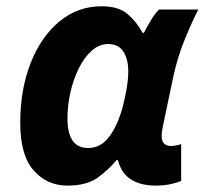

<svg xmlns="http://www.w3.org/2000/svg" viewBox="-20 -576 646 606"><path d="M192.9 9.8Q128.4 9.8 86.2 -38.1Q43.9 -85.9 43.9 -188Q43.9 -293 76.4 -376.2Q108.9 -459.5 167 -507.8Q225.1 -556.2 300.8 -556.2Q353.5 -556.2 382.1 -532.2Q410.6 -508.3 430.2 -472.2H434.1Q442.4 -488.8 455.3 -510.5Q468.3 -532.2 481.9 -545.9H606Q588.9 -513.7 564.5 -454.8Q540 -396 525.9 -329.1L493.2 -172.9Q490.2 -158.2 490.2 -147Q490.2 -115.2 520 -115.2Q527.3 -115.2 536.6 -117.2Q545.9 -119.1 551.8 -121.1V-4.9Q541 0 519.8 4.9Q498.5 9.8 471.2 9.8Q425.3 9.8 394.3 -9Q363.3 -27.8 352.1 -70.8H348.1Q321.3 -38.6 286.9 -14.4Q252.4 9.8 192.9 9.8ZM257.8 -108.9Q298.3 -108.9 324.7 -144.5Q351.1 -180.2 366.2 -234.9Q373.5 -261.2 379.2 -293Q384.8 -324.7 384.8 -351.1Q384.8 -390.1 369.1 -413.6Q353.5 -437 321.8 -437Q293 -437 269.3 -415.8Q245.6 -394.5 228.5 -359.9Q211.4 -325.2 202.1 -283.9Q192.9 -242.7 192.9 -202.1Q192.9 -108.9 257.8 -108.9Z"/></svg>

Font: Open Sans
Style: Bold Italic
Weight: 700
Italic angle: -12°
Designer: Monotype Design Team
Foundry: Monotype Imaging Inc.
Version: Version 3.003; ttfautohint (v1.8.4)